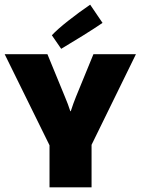

<svg xmlns="http://www.w3.org/2000/svg" viewBox="-27 -802 602 822"><path d="M365 -182V0H185V-180L-7 -570H176L252 -385Q264 -357 274 -326H276Q287 -360 298 -387L373 -570H555ZM359 -782 412 -704Q380 -682 327 -649Q274 -616 235 -593L195 -651Q218 -676 265 -713Q312 -750 359 -782Z"/></svg>

Font: Lalezar
Style: Regular
Weight: 400
Designer: Borna Izadpanah
Foundry: Borna Izadpanah
Version: Version 1.004